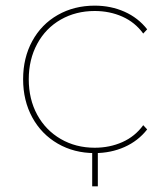

<svg xmlns="http://www.w3.org/2000/svg" viewBox="-20 -540 588 681"><path d="M62 -259Q62 -335 94.5 -394.5Q127 -454 185 -487Q243 -520 316 -520Q373 -520 421.5 -498.5Q470 -477 502 -436L488 -421Q459 -461 414 -481Q369 -501 316 -501Q249 -501 195.5 -470.5Q142 -440 112 -384.5Q82 -329 82 -259Q82 -188 112 -133Q142 -78 195.5 -47Q249 -16 316 -16Q369 -16 414 -36Q459 -56 488 -96L502 -81Q470 -40 421.5 -18.5Q373 3 316 3Q243 3 185 -30.5Q127 -64 94.5 -123.5Q62 -183 62 -259ZM307 -10H327V121H307Z"/></svg>

Font: iiserrat Thin
Style: Regular
Weight: 100
Designer: Akira Ohta
Foundry: Akira Ohta
Version: Version 1.200;Glyphs 3.3.1 (3343)